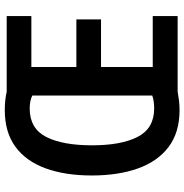

<svg xmlns="http://www.w3.org/2000/svg" viewBox="-4 -758 770 802"><g transform="rotate(-90 381.0 -357.0)"><path d="M322 -722Q364 -722 399 -714H715V-611H502V-423H701V-320H502V-104H715V0H400Q384 3 363.5 5.5Q343 8 322 8Q229 8 168.5 -37.5Q108 -83 78.5 -165.5Q49 -248 49 -359Q49 -470 79 -552Q109 -634 169.5 -678Q230 -722 322 -722ZM327 -618Q244 -617 209.5 -548Q175 -479 175 -358Q175 -236 210 -167.5Q245 -99 327 -98Q361 -98 383 -106V-607Q362 -618 327 -618Z"/></g></svg>

Font: Noto Sans Lao Looped Condensed SemiBold
Style: Regular
Weight: 600
Width: 3
Designer: Mark Frömberg, Ben Mitchell
Foundry: The Fontpad Ltd
Version: Version 1.002; ttfautohint (v1.8.4.7-5d5b)